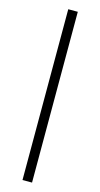

<svg xmlns="http://www.w3.org/2000/svg" viewBox="-145 -838 548 1049"><g transform="rotate(15 129.0 -314.0)"><path d="M102 -797H156V169H102Z"/></g></svg>

Font: Post Grotesk Light
Style: Light
Weight: 300
Version: Version 1.0